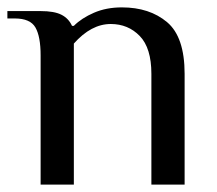

<svg xmlns="http://www.w3.org/2000/svg" viewBox="-23 -500 587 520"><path d="M87 -350Q87 -401 73 -425.5Q59 -450 17 -450H-3V-470H87Q124 -470 143.5 -460Q163 -450 172 -430H177Q198 -451 231.5 -465.5Q265 -480 307 -480Q382 -480 429.5 -440Q477 -400 477 -300V0H387V-300Q387 -370 355.5 -402.5Q324 -435 277 -435Q224 -435 177 -382V0H87Z"/></svg>

Font: Philosopher
Style: Regular
Weight: 400
Designer: Jovanny Lemonad
Foundry: Jovanny Lemonad
Version: Version 2.000